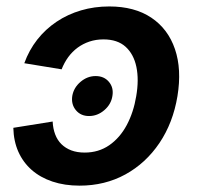

<svg xmlns="http://www.w3.org/2000/svg" viewBox="-20 -567 613 598"><path d="M257.3 -205.6Q231.4 -205.6 216.3 -223.9Q201.2 -242.2 205.1 -268.1Q209.5 -293.9 230.7 -312Q252 -330.1 277.8 -330.1Q304.2 -330.1 319.3 -312Q334.5 -293.9 330.1 -268.1Q326.2 -242.2 304.9 -223.9Q283.7 -205.6 257.3 -205.6ZM228 11.2Q181.2 11.2 143.3 -1.5Q105.5 -14.2 78.6 -37.8Q51.8 -61.5 37.1 -94.5Q22.5 -127.4 21.5 -168.9L144 -188.5Q145 -166.5 151.9 -148.4Q158.7 -130.4 171.4 -117.9Q184.1 -105.5 202.1 -98.6Q220.2 -91.8 243.7 -91.8Q287.1 -91.8 320.3 -114.7Q353.5 -137.7 374.8 -177.5Q396 -217.3 404.3 -267.6Q413.1 -318.8 404.8 -358.6Q396.5 -398.4 371.1 -421.4Q345.7 -444.3 302.2 -444.3Q278.8 -444.3 258.5 -437.5Q238.3 -430.7 221.7 -418.5Q205.1 -406.2 192.6 -389.2Q180.2 -372.1 171.9 -351.1L55.7 -370.1Q70.3 -410.6 95.9 -443.4Q121.6 -476.1 156.2 -499.3Q190.9 -522.5 232.4 -534.7Q273.9 -546.9 320.3 -546.9Q398.9 -546.9 451.2 -512Q503.4 -477.1 524.9 -414.1Q546.4 -351.1 532.7 -267.6Q519 -184.6 476.6 -121.6Q434.1 -58.6 370.4 -23.7Q306.6 11.2 228 11.2Z"/></svg>

Font: Inter 18pt SemiBold
Style: Italic
Weight: 600
Italic angle: -9.3988°
Designer: Rasmus Andersson
Foundry: rsms
Version: Version 4.001;git-66647c0bb